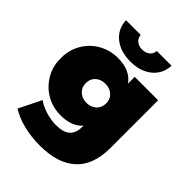

<svg xmlns="http://www.w3.org/2000/svg" viewBox="-267 -904 1246 1246"><g transform="rotate(45 355.5 -281.5)"><path d="M661 -547V-109Q661 48 575 126Q489 204 328 204Q246 204 175.5 186.5Q105 169 54 136L130 -18Q146 -6 167 4Q188 14 211 21Q234 28 258 32Q282 36 305 36Q374 36 404.5 7.5Q435 -21 435 -78V-88Q384 -30 284 -30Q232 -29 184 -48Q136 -67 99.5 -102.5Q63 -138 41.5 -186.5Q20 -235 21 -294Q20 -352 41.5 -401Q63 -450 99.5 -485Q136 -520 184 -539Q232 -558 284 -557Q396 -557 446 -485V-547ZM437 -294Q437 -333 410.5 -357Q384 -381 344 -381Q302 -381 276 -357Q250 -333 250 -294Q250 -255 277 -230.5Q304 -206 344 -206Q384 -206 410.5 -230.5Q437 -255 437 -294ZM146 -767H281Q283 -739 303.5 -722.5Q324 -706 355 -706Q386 -706 406.5 -722.5Q427 -739 429 -767H564Q560 -689 503 -643Q446 -597 355 -597Q264 -597 207 -643Q150 -689 146 -767Z"/></g></svg>

Font: CMG Sans Black
Style: Regular
Weight: 900
Designer: Julieta Ulanovsky
Foundry: Julieta Ulanovsky
Version: Version 7.200